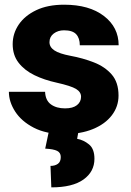

<svg xmlns="http://www.w3.org/2000/svg" viewBox="-20 -558 553 813"><path d="M323.2 -148.4Q323.2 -168.5 302 -181.4Q280.8 -194.3 219.7 -208Q168 -219.2 125.7 -239.7Q83.5 -260.3 58.6 -292.5Q33.7 -324.7 33.7 -371.1Q33.7 -416 59.3 -453.9Q85 -491.7 133.5 -514.9Q182.1 -538.1 251.5 -538.1Q357.9 -538.1 420.2 -490.2Q482.4 -442.4 482.4 -366.2H317.9Q317.9 -396.5 302.5 -413.1Q287.1 -429.7 251 -429.7Q225.6 -429.7 207.5 -416Q189.5 -402.3 189.5 -379.4Q189.5 -358.4 210.4 -344.5Q231.4 -330.6 277.8 -321.8Q331.1 -312 377.4 -293.9Q423.8 -275.9 452.9 -242.7Q481.9 -209.5 481.9 -153.3Q481.9 -106.9 453.6 -69.8Q425.3 -32.7 373.5 -11.5Q321.8 9.8 251 9.8Q175.3 9.8 123 -17.3Q70.8 -44.4 44.2 -85.7Q17.6 -127 17.6 -169.4H170.9Q172.4 -132.8 195.6 -116Q218.8 -99.1 255.4 -99.1Q288.6 -99.1 305.9 -112.8Q323.2 -126.5 323.2 -148.4ZM186.5 0H312L306.6 29.8Q334 34.7 356.9 53.5Q379.9 72.3 379.9 114.3Q379.9 168.9 333.5 202.1Q287.1 235.4 197.3 235.4L193.8 144.5Q212.9 144.5 225.1 135.7Q237.3 127 237.3 106.9Q237.3 88.4 221.9 80.8Q206.5 73.2 171.4 71.3Z"/></svg>

Font: Vazirmatn RD Black
Style: Regular
Weight: 900
Designer: Saber Rastikerdar
Foundry: Saber Rastikerdar
Version: Version 32.102